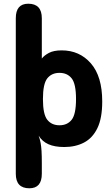

<svg xmlns="http://www.w3.org/2000/svg" viewBox="-20 -783 605 1033"><path d="M138 230Q65 230 65 152V-685Q65 -763 132 -763Q205 -763 205 -685V-468Q218 -485 243.5 -498.5Q269 -512 312 -512Q408 -512 469 -442Q530 -372 530 -237Q530 -147 504 -93.5Q478 -40 432 -16Q386 8 326 8Q274 8 240.5 -7Q207 -22 188 -53Q195 -33 198.5 -14Q202 5 203.5 30Q205 55 205 94V152Q205 230 138 230ZM300 -109Q342 -109 365.5 -138.5Q389 -168 389 -250Q389 -332 365.5 -361.5Q342 -391 300 -391Q258 -391 234.5 -361.5Q211 -332 211 -250Q211 -168 234.5 -138.5Q258 -109 300 -109Z"/></svg>

Font: Madimi One
Style: Regular
Weight: 400
Designer: Taurai Valerie Mtake, Mirko Velimirovic
Foundry: TaVaTake
Version: Version 1.000; ttfautohint (v1.8.4.7-5d5b)